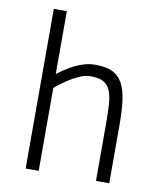

<svg xmlns="http://www.w3.org/2000/svg" viewBox="-82 -789 728 855"><g transform="rotate(10 282.5 -361.0)"><path d="M92 0V-722H151V-438Q176 -457 203 -473Q226 -487 256 -498Q286 -509 318 -509Q366 -509 395.5 -495Q425 -481 441.5 -450.5Q458 -420 464 -373Q470 -326 470 -260V0H410V-259Q410 -310 407.5 -347Q405 -384 395 -408Q385 -432 364 -443.5Q343 -455 307 -455Q281 -455 254 -442.5Q227 -430 204 -415Q177 -397 151 -375V0Z"/></g></svg>

Font: Panefresco 250wt
Style: Regular
Weight: 300
Version: Version 1.000